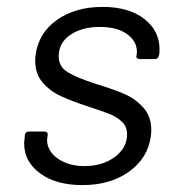

<svg xmlns="http://www.w3.org/2000/svg" viewBox="-20 -531 507 556"><path d="M50 -115Q50 -123 51 -128L52 -140Q54 -150 63 -150H110Q114 -150 116.5 -147Q119 -144 118 -140L117 -132Q114 -111 127 -92Q140 -73 165.5 -61.5Q191 -50 224 -50Q277 -50 312.5 -76.5Q348 -103 348 -142Q348 -164 333.5 -178Q319 -192 299.5 -200Q280 -208 237 -222Q188 -238 156.5 -252.5Q125 -267 103.5 -292Q82 -317 82 -355Q82 -365 83 -371Q91 -435 144.5 -473Q198 -511 277 -511Q353 -511 397.5 -476.5Q442 -442 442 -388Q442 -378 441 -373L440 -370Q438 -360 429 -360H384Q379 -360 376.5 -363Q374 -366 375 -370L376 -373Q380 -407 351 -430Q322 -453 269 -453Q217 -453 183.5 -430Q150 -407 150 -368Q150 -338 176 -322Q202 -306 258 -288Q310 -272 341 -258.5Q372 -245 395 -219.5Q418 -194 418 -155Q418 -144 417 -138Q409 -74 354.5 -34.5Q300 5 219 5Q142 5 96 -29Q50 -63 50 -115Z"/></svg>

Font: Barlow
Style: Italic
Weight: 400
Italic angle: -7°
Designer: Jeremy Tribby
Foundry: Tribby Type
Version: Version 1.408